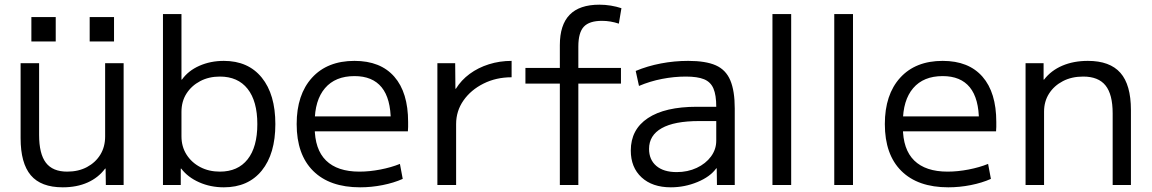

<svg xmlns="http://www.w3.org/2000/svg" viewBox="-20 -790 4918 820"><path d="M248 10Q155 10 111.5 -41.5Q68 -93 68 -200V-520H147V-214Q147 -133 176 -95Q205 -57 267 -57Q315 -57 351.5 -76.5Q388 -96 408.5 -129.5Q429 -163 429 -207V-520H508V0H432L431 -70H429Q400 -31 354 -10.5Q308 10 248 10ZM363 -613V-717H467V-613ZM114 -613V-717H218V-613Z M936 10Q879 10 830.5 -11.5Q782 -33 754 -70H752V0H676V-730H755V-450H757Q784 -488 831.5 -509Q879 -530 936 -530Q1040 -530 1098 -458.5Q1156 -387 1156 -260Q1156 -133 1098 -61.5Q1040 10 936 10ZM919 -57Q996 -57 1037.5 -109.5Q1079 -162 1079 -260Q1079 -358 1037.5 -410.5Q996 -463 919 -463Q872 -463 835 -443.5Q798 -424 776.5 -390.5Q755 -357 755 -312V-208Q755 -164 776.5 -130Q798 -96 835 -76.5Q872 -57 919 -57Z M1518 10Q1388 10 1317.5 -60Q1247 -130 1247 -260Q1247 -386 1312.5 -458Q1378 -530 1494 -530Q1605 -530 1664 -462.5Q1723 -395 1723 -269Q1723 -259 1723 -248Q1723 -237 1722 -229H1290V-293H1664L1649 -272Q1649 -369 1610 -417Q1571 -465 1494 -465Q1412 -465 1368 -413.5Q1324 -362 1324 -267V-247Q1324 -152 1372.5 -104.5Q1421 -57 1515 -57Q1558 -57 1604.5 -66Q1651 -75 1688 -90L1700 -26Q1662 -9 1614 0.5Q1566 10 1518 10Z M1848 0V-520H1924L1925 -411H1927Q1950 -448 1986 -474.5Q2022 -501 2068 -515.5Q2114 -530 2165 -530V-460Q2099 -460 2045 -433Q1991 -406 1959.5 -361Q1928 -316 1928 -260V0Z M2371 0V-433H2224V-500H2371V-597Q2371 -684 2413 -727Q2455 -770 2540 -770Q2565 -770 2589 -766Q2613 -762 2634 -755L2623 -689Q2587 -701 2551 -701Q2497 -701 2473.5 -676Q2450 -651 2450 -591V-500H2632V-433H2450V0Z M2845 10Q2766 10 2720 -32.5Q2674 -75 2674 -147Q2674 -237 2747 -285.5Q2820 -334 2956 -334H3039Q3039 -384 3027 -412Q3015 -440 2987 -451.5Q2959 -463 2909 -463Q2859 -463 2807.5 -453Q2756 -443 2709 -423L2695 -487Q2745 -508 2802.5 -519Q2860 -530 2919 -530Q2994 -530 3037 -511Q3080 -492 3099 -447Q3118 -402 3118 -327V0H3042L3041 -71H3039Q3013 -35 2958.5 -12.5Q2904 10 2845 10ZM2870 -55Q2917 -55 2955.5 -73Q2994 -91 3016.5 -121.5Q3039 -152 3039 -189V-273H2966Q2860 -273 2806 -242.5Q2752 -212 2752 -154Q2752 -108 2783 -81.5Q2814 -55 2870 -55Z M3279 0V-730H3359V0Z M3543 0V-730H3623V0Z M4030 10Q3900 10 3829.5 -60Q3759 -130 3759 -260Q3759 -386 3824.5 -458Q3890 -530 4006 -530Q4117 -530 4176 -462.5Q4235 -395 4235 -269Q4235 -259 4235 -248Q4235 -237 4234 -229H3802V-293H4176L4161 -272Q4161 -369 4122 -417Q4083 -465 4006 -465Q3924 -465 3880 -413.5Q3836 -362 3836 -267V-247Q3836 -152 3884.5 -104.5Q3933 -57 4027 -57Q4070 -57 4116.5 -66Q4163 -75 4200 -90L4212 -26Q4174 -9 4126 0.5Q4078 10 4030 10Z M4360 0V-520H4437V-450H4439Q4469 -489 4517 -509.5Q4565 -530 4626 -530Q4720 -530 4765 -479Q4810 -428 4810 -320V0H4732V-306Q4732 -387 4701.5 -425Q4671 -463 4606 -463Q4557 -463 4519.5 -443.5Q4482 -424 4460.5 -390.5Q4439 -357 4439 -313V0Z"/></svg>

Font: M PLUS 1 Thin
Style: Regular
Weight: 400
Version: Version 1.001